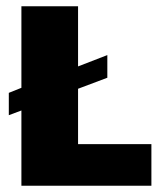

<svg xmlns="http://www.w3.org/2000/svg" viewBox="-20 -590 513 610"><path d="M461 -132V0H48V-239L8 -224V-295L48 -311V-570H228V-379L321 -415V-343L228 -308V-132Z"/></svg>

Font: Lalezar
Style: Regular
Weight: 400
Designer: Borna Izadpanah
Foundry: Borna Izadpanah
Version: Version 1.003